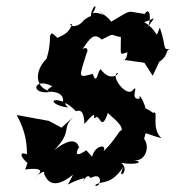

<svg xmlns="http://www.w3.org/2000/svg" viewBox="-20 -576 571 621"><path d="M259 -90C202 -51 244 -116 236 -98C230 -121 210 -133 155 -90C222 -159 169 -157 228 -208L179 -163L138 -185L34 -204C64 -150 67 -109 67 -77C33 -90 54 -55 82 -40C77 -93 69 -42 61 -28C128 -36 115 -18 87 4C138 -42 119 -7 123 -13C132 9 153 40 216 -11C193 41 187 17 253 0C234 46 259 -27 273 0C317 -25 305 37 287 23C311 6 338 26 380 -38C354 14 404 -25 372 -49C424 -41 447 -53 412 -58C451 -52 466 -102 446 -127C455 -154 439 -146 502 -129C466 -164 496 -221 475 -211C450 -230 422 -235 450 -226C452 -231 427 -285 432 -257C394 -250 436 -313 406 -281C381 -267 335 -337 362 -340C362 -334 335 -312 306 -352C295 -349 294 -296 280 -337C231 -324 235 -323 260 -404C270 -420 252 -432 237 -403C265 -441 279 -477 309 -448C355 -471 332 -463 371 -456C371 -393 365 -399 392 -407C389 -364 359 -387 398 -380L447 -373L474 -331L495 -376C528 -398 512 -414 531 -417C504 -416 520 -418 497 -487C479 -443 499 -472 446 -505C476 -510 493 -537 457 -487C470 -508 466 -559 448 -531C385 -539 412 -548 340 -506C334 -508 347 -508 300 -540C335 -510 304 -541 280 -533C302 -570 276 -558 274 -524C241 -512 249 -493 214 -491C231 -491 192 -494 213 -499C198 -443 127 -463 186 -435C140 -476 151 -471 142 -461C141 -377 110 -368 151 -398C111 -386 68 -299 146 -279C73 -267 89 -329 149 -297C97 -264 188 -299 184 -247C139 -263 143 -236 200 -228C177 -252 200 -242 223 -219C223 -208 251 -241 253 -175C306 -237 271 -178 292 -198C305 -198 309 -152 329 -211C333 -204 380 -172 373 -154C365 -156 353 -122 315 -87C327 -112 286 -106 278 -69Z"/></svg>

Font: Asimov Aggro
Style: CondIt
Weight: 500
Designer: Google
Version: Version 2.000980; 2014